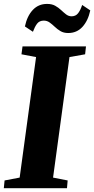

<svg xmlns="http://www.w3.org/2000/svg" viewBox="-34 -986 493 1006"><path d="M-14 0 -10 -40.5 69 -55.5 155 -687 78.5 -701.5 84 -743H416.5L412 -701.5L330 -687L244 -55.5L320.5 -40.5L317 0ZM323.5 -813Q299.5 -813 282.8 -823Q266 -833 252.8 -845.8Q239.5 -858.5 226 -868.2Q212.5 -878 195.5 -878Q172.5 -878 160.2 -861.8Q148 -845.5 138.5 -819.5L96.5 -847.5Q108 -902 137.8 -933.8Q167.5 -965.5 212.5 -965.5Q238 -965.5 255.2 -955.8Q272.5 -946 285.8 -933.5Q299 -921 311.8 -911Q324.5 -901 340.5 -900.5Q363 -900.5 375.5 -917Q388 -933.5 396.5 -960L439 -931.5Q427.5 -877.5 398 -845.2Q368.5 -813 323.5 -813Z"/></svg>

Font: Merriweather 60pt Black
Style: Italic
Weight: 900
Italic angle: -7.8°
Version: Version 2.101